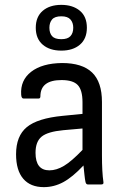

<svg xmlns="http://www.w3.org/2000/svg" viewBox="-20 -758 510 789"><path d="M160 11Q105 11 75.5 -23.5Q46 -58 46 -124Q46 -199 90 -235.5Q134 -272 238 -282L319 -290V-338Q319 -388 299.5 -408.5Q280 -429 233 -429Q146 -429 146 -362Q146 -353 138 -353H77Q68 -353 67 -369Q63 -428 108 -463Q153 -498 235 -499Q318 -499 358.5 -460Q399 -421 399 -339V-120Q399 -51 405 -10Q407 0 396 0H341Q333 0 331 -12Q329 -21 327 -40Q325 -59 323 -78Q278 -30 240 -9.5Q202 11 160 11ZM126 -130Q126 -58 183 -58Q212 -58 243 -76.5Q274 -95 319 -142V-230L240 -223Q176 -217 151 -196.5Q126 -176 126 -130ZM232 -550Q184 -550 155.5 -574.5Q127 -599 127 -644Q127 -689 155.5 -713.5Q184 -738 232 -738Q279 -738 308 -714Q337 -690 337 -644Q337 -599 308.5 -574.5Q280 -550 232 -550ZM232 -597Q258 -597 269.5 -609.5Q281 -622 281 -644Q281 -665 269.5 -678Q258 -691 232 -691Q205 -691 194 -678Q183 -665 183 -644Q183 -622 194 -609.5Q205 -597 232 -597Z"/></svg>

Font: Sofia Sans Semi Condensed
Style: Regular
Weight: 400
Designer: Botio Nikoltchev, Ani Petrova
Foundry: lettersoup
Version: Version 4.100; ttfautohint (v1.8.4.7-5d5b)